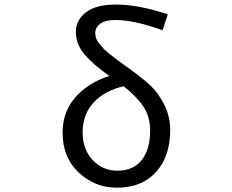

<svg xmlns="http://www.w3.org/2000/svg" viewBox="-20 -829 1040 861"><path d="M505.9 -63.5Q578.1 -63.5 615.7 -111.3Q653.3 -159.2 653.3 -244.1Q653.3 -306.6 622.1 -352.5Q590.8 -398.4 534.2 -442.4Q447.3 -421.9 398.9 -368.2Q350.6 -314.5 350.6 -236.3Q350.6 -158.2 396 -110.8Q441.4 -63.5 505.9 -63.5ZM732.4 -764.6 709 -693.4Q581.1 -739.3 497.1 -739.3Q452.1 -739.3 429.7 -722.7Q407.2 -706.1 407.2 -681.6Q407.2 -668.9 411.1 -657.2Q415 -645.5 424.8 -633.8Q434.6 -622.1 443.4 -612.3Q452.1 -602.5 469.7 -588.4Q487.3 -574.2 499 -565.4Q510.7 -556.6 533.7 -540Q556.6 -523.4 570.3 -513.7Q625 -473.6 658.2 -441.9Q691.4 -410.2 717.3 -358.4Q743.2 -306.6 743.2 -245.1Q743.2 -127.9 679.7 -57.6Q616.2 12.7 503.9 12.7Q405.3 12.7 333 -55.2Q260.7 -123 260.7 -234.4Q260.7 -328.1 318.8 -393.6Q377 -459 470.7 -488.3Q399.4 -538.1 359.9 -584Q320.3 -629.9 320.3 -686.5Q320.3 -739.3 365.7 -773.9Q411.1 -808.6 499 -808.6Q601.6 -808.6 732.4 -764.6Z"/></svg>

Font: GenEi Gothic M Regular
Style: Regular
Weight: 400
Designer: o_tamon (Modified); [Source Han Sans]
Ryoko NISHIZUKA  (kana & ideographs); Paul D. Hunt (Latin, Greek & Cyrillic); Wenl
Version: Version 1.1a;Original Version 1.004